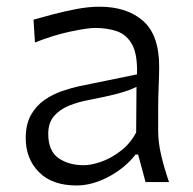

<svg xmlns="http://www.w3.org/2000/svg" viewBox="-20 -549 581 579"><path d="M210.9 10.3Q137.2 10.3 97.4 -30Q57.6 -70.3 57.6 -132.3Q57.6 -174.3 73.2 -202.1Q88.9 -230 113.8 -247.3Q138.7 -264.6 167.2 -274.4Q195.8 -284.2 221.7 -289.6L393.1 -324.7Q395 -384.3 378.7 -414.3Q362.3 -444.3 333 -454.6Q303.7 -464.8 266.6 -464.8Q245.1 -464.8 193.6 -454.1Q142.1 -443.4 85.4 -420.9L81.1 -489.7Q105 -496.6 139.2 -505.6Q173.3 -514.6 210.2 -521.7Q247.1 -528.8 279.8 -528.8Q362.8 -528.8 411.4 -486.1Q460 -443.4 460 -348.1Q460 -325.2 458.5 -289.6Q457 -253.9 457 -220.2V-153.8Q457 -120.1 465.8 -82Q474.6 -43.9 489.7 0H418.9L396.5 -83H388.7Q356.9 -42 307.4 -15.9Q257.8 10.3 210.9 10.3ZM232.4 -50.8Q255.9 -50.8 285.9 -61.5Q315.9 -72.3 344.2 -94Q372.6 -115.7 390.6 -149.4L391.6 -287.1Q382.8 -282.7 368.4 -277.1Q354 -271.5 326.2 -264.4Q298.3 -257.3 248.5 -247.6Q215.8 -241.7 187.7 -230.2Q159.7 -218.8 142.6 -198.5Q125.5 -178.2 125.5 -145.5Q125.5 -94.2 156 -72.5Q186.5 -50.8 232.4 -50.8Z"/></svg>

Font: Pinar-FD Regular
Style: FD-Regular
Weight: 400
Designer: Amin Abedi
Version: Version 3.000